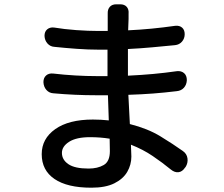

<svg xmlns="http://www.w3.org/2000/svg" viewBox="-20 -820 1040 893"><path d="M490 -175Q446 -182 399 -182Q335 -182 301.5 -160.5Q268 -139 268 -109Q268 -77 298 -56.5Q328 -36 392 -36Q434 -36 462.5 -52.5Q491 -69 491 -117ZM182 -438Q182 -458 194.5 -469Q207 -480 227 -478Q278 -472 330.5 -469Q383 -466 429 -466H480V-589H439Q390 -589 335.5 -593Q281 -597 234 -602Q214 -603 201 -617.5Q188 -632 187 -653Q187 -673 199.5 -683.5Q212 -694 231 -692Q279 -684 334.5 -680Q390 -676 438 -676H481V-737Q481 -742 481 -747Q481 -752 481 -756Q480 -776 490.5 -788Q501 -800 521 -800H539Q559 -800 569.5 -788Q580 -776 578 -756Q578 -752 578 -747Q578 -742 578 -732L576 -679Q684 -684 795 -700Q815 -702 827 -691.5Q839 -681 839 -661Q839 -641 826.5 -626.5Q814 -612 794 -610Q742 -605 688.5 -600Q635 -595 575 -592V-468Q638 -471 692.5 -476Q747 -481 803 -489Q823 -491 836 -480Q849 -469 849 -447Q848 -426 835.5 -412Q823 -398 802 -396Q744 -389 691.5 -385Q639 -381 577 -379L584 -243Q667 -222 726 -186Q785 -150 830 -118Q849 -105 852 -83.5Q855 -62 843 -43L841 -41Q828 -21 810 -19Q792 -17 774 -32Q735 -64 690 -94.5Q645 -125 589 -147L591 -92Q591 -54 572 -21Q553 12 512 32.5Q471 53 405 53Q293 53 233.5 12.5Q174 -28 174 -103Q174 -175 237 -219.5Q300 -264 412 -264Q450 -264 486 -260L482 -377H427Q328 -377 229 -386Q209 -387 196 -401.5Q183 -416 182 -438Z"/></svg>

Font: Chiron GoRound TC M
Style: Regular
Weight: 500
Designer: Ryoko NISHIZUKA 西塚涼子 (kana, bopomofo & ideographs); Paul D. Hunt (Latin, Greek & Cyrillic); Sandoll Communications 산돌커뮤니
Foundry: Adobe
Version: Version 1.000;hotconv 1.1.1;makeotfexe 2.6.0